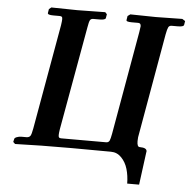

<svg xmlns="http://www.w3.org/2000/svg" viewBox="-54 -701 885 894"><g transform="rotate(5 388.0 -254.0)"><path d="M484.9 -2Q397 -2.9 299.8 -2.9Q201.2 -2.9 159.2 -2Q142.1 -1.5 98.4 -0.5Q54.7 0.5 37.1 1L27.8 -7.8L30.8 -21Q31.2 -26.9 41.5 -31Q51.8 -35.2 64 -35.2H88.9Q100.6 -36.1 105.5 -43.7Q110.4 -51.3 115.2 -78.1L202.1 -568.8Q205.1 -588.9 205.1 -597.2Q205.1 -605.5 201.9 -608.2Q198.7 -610.8 190.9 -610.8H162.1Q134.8 -610.8 136.2 -620.1L139.2 -638.2L149.9 -647L272 -645Q291.5 -645.5 336.9 -646Q382.3 -646.5 401.9 -647L410.2 -638.2L407.2 -620.1Q405.8 -610.8 377.9 -610.8H349.1Q338.4 -610.8 334 -603.3Q329.6 -595.7 325.2 -568.8L238.8 -85.9Q235.8 -66.4 235.8 -58.1Q235.8 -49.3 238.8 -46.6Q241.7 -43.9 249 -43.9H459Q469.7 -43.9 474.6 -53.2Q478.5 -62 482.9 -85.9L567.9 -568.8Q571.8 -593.3 571.8 -596.2Q571.8 -610.8 559.1 -610.8H528.8Q515.1 -610.8 508.8 -613Q502.4 -615.2 503.9 -620.1L506.8 -638.2L519 -647L638.2 -645Q657.2 -645.5 700.2 -646Q743.2 -646.5 762.2 -647L775.9 -638.2L772.9 -620.1Q771.5 -610.8 744.1 -610.8H715.8Q704.6 -610.8 700.2 -602.5Q695.8 -594.2 690.9 -568.8L605 -80.1Q604 -74.2 604 -62Q604 -35.2 616.2 -35.2Q649.9 -35.2 649.9 -18.1Q649.9 -14.2 648.9 -12.2L628.9 139.2H573.2Q572.8 102.1 563.7 71.3Q554.7 40.5 534.2 19.3Q513.7 -2 484.9 -2Z"/></g></svg>

Font: Linux Libertine G
Style: Semibold Italic
Weight: 600
Italic angle: -11.5°
Designer: Philipp H. Poll
Foundry: Philipp H. Poll
Version: Version 5.1.1